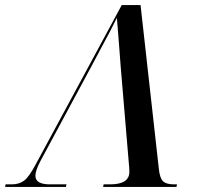

<svg xmlns="http://www.w3.org/2000/svg" viewBox="-71 -734 781 754"><path d="M-51 0 -49 -10H-25Q4 -10 23.5 -24.5Q43 -39 69 -88L407 -714H481L553 -69Q557 -33 570 -21.5Q583 -10 612 -10H624L622 0H334L336 -10H361Q437 -10 437 -59Q437 -67 436.5 -76Q436 -85 435 -92L403 -472Q401 -502 398 -538.5Q395 -575 392.5 -608.5Q390 -642 388 -664Q378 -643 361.5 -611.5Q345 -580 326.5 -546Q308 -512 292 -481L88 -102Q68 -64 68 -44Q68 -10 125 -10H190L188 0Z"/></svg>

Font: Noto Serif Display Medium
Style: Italic
Weight: 500
Italic angle: -12°
Designer: Monotype Design Team
Foundry: Monotype Imaging Inc.
Version: Version 2.009